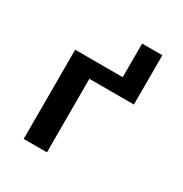

<svg xmlns="http://www.w3.org/2000/svg" viewBox="-169 -857 938 985"><g transform="rotate(30 300.0 -364.0)"><path d="M390.6 -528.3V-727.5H510.3V-435.5H246.6V0H108.9V-528.3Z"/></g></svg>

Font: Liberation Mono
Style: Bold
Weight: 700
Monospace: yes
Designer: Steve Matteson
Foundry: Ascender Corporation
Version: Version 2.1.5